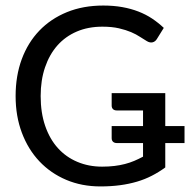

<svg xmlns="http://www.w3.org/2000/svg" viewBox="-20 -669 689 696"><path d="M498.5 -211.9V-268.6H403.8Q394.5 -268.6 389.6 -273.4Q384.8 -278.3 384.8 -286.1V-331.5H579.1V-211.9H648.9V-150.4H579.1V-62Q555.7 -44.9 530.5 -32Q505.4 -19 476.6 -10.5Q447.8 -2 415 2.4Q382.3 6.8 343.8 6.8Q276.4 6.8 220 -17.1Q163.6 -41 122.8 -84.2Q82 -127.4 59.3 -187.7Q36.6 -248 36.6 -320.8Q36.6 -394 58.8 -454.3Q81.1 -514.6 122.6 -557.9Q164.1 -601.1 222.7 -625Q281.2 -648.9 354.5 -648.9Q391.6 -648.9 423.1 -643.3Q454.6 -637.7 481.7 -627.2Q508.8 -616.7 531.5 -601.6Q554.2 -586.4 573.7 -567.9L548.8 -527.8Q543 -518.1 533.2 -515.6Q523.4 -513.2 512.2 -520Q501 -526.4 487.5 -535.4Q474.1 -544.4 455.3 -552.5Q436.5 -560.5 411.1 -566.4Q385.7 -572.3 351.1 -572.3Q299.8 -572.3 258.5 -554.7Q217.3 -537.1 188.2 -504.4Q159.2 -471.7 143.3 -425Q127.4 -378.4 127.4 -320.8Q127.4 -260.3 143.8 -212.6Q160.2 -165 189.7 -132.3Q219.2 -99.6 260.3 -82.3Q301.3 -64.9 350.1 -64.9Q374.5 -64.9 394.8 -67.4Q415 -69.8 432.9 -74.5Q450.7 -79.1 466.8 -85.9Q482.9 -92.8 498.5 -101.1V-150.4H403.8Q395 -150.4 389.9 -155Q384.8 -159.7 384.8 -168V-211.9Z"/></svg>

Font: Carlito
Style: Regular
Weight: 400
Designer: Lukasz Dziedzic
Foundry: tyPoland Lukasz Dziedzic
Version: Version 1.103; Beta1; all basic design good, some composites